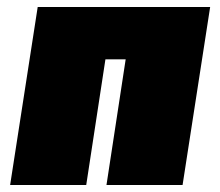

<svg xmlns="http://www.w3.org/2000/svg" viewBox="-20 -530 629 550"><path d="M285 0 340 -360H282L227 0H9L88 -510H582L503 0Z"/></svg>

Font: Azeri Sans Black
Style: Italic
Weight: 900
Designer: Hector Gatti & Omnibus-Type (original fonts) / Cristiano Sobral (main changes and remastering)
Foundry: Omnibus-Type
Version: Version 0.07;August 21, 2020;FontCreator 13.0.0.2681 64-bit;